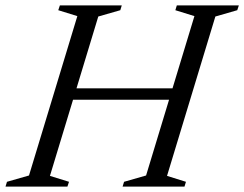

<svg xmlns="http://www.w3.org/2000/svg" viewBox="-40 -695 909 715"><path d="M183 -323.5 196 -366H650.5L637 -323.5ZM248 -635 177 -657 183 -675H413.5L408 -657L326 -633.5L146 -40L217 -18L211 0H-19.5L-14 -18L68 -41.5ZM684 -635 613 -657 618.5 -675H849.5L843.5 -657L762 -633.5L582 -40L652.5 -18L647 0H416.5L422 -18L504 -41.5Z"/></svg>

Font: Newsreader 24pt
Style: Italic
Weight: 400
Italic angle: -17°
Designer: Hugues Gentile
Foundry: Production Type
Version: Version 1.003